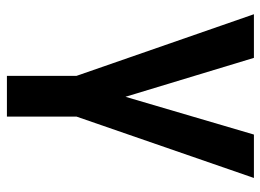

<svg xmlns="http://www.w3.org/2000/svg" viewBox="-124 -462 790 583"><g transform="rotate(90 271.5 -170.0)"><path d="M22.7 -545.5H155.2L273.4 -155.5L388.1 -545.5H519.9L333.5 -6.7V204.5H209.9V-6.7Z"/></g></svg>

Font: Inter P Semi Bold
Style: Regular
Weight: 600
Designer: Rasmus Andersson
Foundry: rsms
Version: Version 3.018;git-588b23468